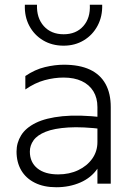

<svg xmlns="http://www.w3.org/2000/svg" viewBox="-20 -772 564 807"><path d="M216.5 15Q164 15 126.5 -3.8Q89 -22.5 69.2 -56.2Q49.5 -90 49.5 -135Q49.5 -172 68.8 -203.2Q88 -234.5 130.5 -255.5Q173 -276.5 242.5 -283.5Q312 -290.5 412.5 -279L415.5 -229Q327 -240 267.2 -236.2Q207.5 -232.5 172 -218.2Q136.5 -204 121 -182.2Q105.5 -160.5 105.5 -135Q105.5 -90 137 -64.5Q168.5 -39 224.5 -39Q271.5 -39 308.8 -56.8Q346 -74.5 367.8 -105.2Q389.5 -136 389.5 -175V-322Q389.5 -360.5 372.5 -388.2Q355.5 -416 323.8 -431Q292 -446 247.5 -446Q208 -446 167.5 -435Q127 -424 86.5 -396V-452.5Q127 -480 169 -490Q211 -500 248.5 -500Q314 -500 357.8 -479.5Q401.5 -459 423.5 -419.2Q445.5 -379.5 445.5 -322V0H389.5V-63Q363.5 -25 317.8 -5Q272 15 216.5 15ZM247.5 -580Q198.5 -580 161 -602.5Q123.5 -625 103 -663.8Q82.5 -702.5 84.5 -752H135.5Q133.5 -696.5 164.2 -662.2Q195 -628 247.5 -628Q300 -628 330.2 -662.2Q360.5 -696.5 357.5 -752H409.5Q411 -703 390.2 -664Q369.5 -625 332.2 -602.5Q295 -580 247.5 -580Z"/></svg>

Font: Geologica-Sharp
Style: Regular
Weight: 100
Designer: Sindre Bremnes, Frode Helland
Foundry: Monokrom Skriftforlag AS
Version: Version 1.010;gftools[0.9.28]